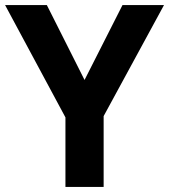

<svg xmlns="http://www.w3.org/2000/svg" viewBox="-20 -734 664 754"><path d="M312 -420 461 -714H624L387 -278V0H237V-273L0 -714H164Z"/></svg>

Font: Noto Sans Canadian Aboriginal
Style: Regular
Weight: 400
Designer: Monotype Design Team, Typotheque's Kevin King
Foundry: Monotype Imaging Inc.
Version: Version 2.002